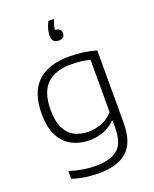

<svg xmlns="http://www.w3.org/2000/svg" viewBox="-185 -914 1002 1247"><g transform="rotate(-20 316.0 -291.0)"><path d="M276 230Q235.5 230 186.5 223Q137.5 216 95.5 201.5V148Q144.5 163.5 189 170.5Q233.5 177.5 274.5 177.5Q380 177.5 429 134.2Q478 91 478 -14.5V-62.5H474Q442 -30 396.5 -11.2Q351 7.5 294 7.5Q228.5 7.5 175.2 -19.8Q122 -47 90.8 -105.8Q59.5 -164.5 59.5 -259.5Q59.5 -549.5 355 -549.5Q451 -549.5 540 -524V-23.5Q540 112 474.2 171Q408.5 230 276 230ZM308 -47Q354 -47 399.2 -64.2Q444.5 -81.5 478 -120.5V-481.5Q453 -488.5 420.2 -492.8Q387.5 -497 348.5 -497Q237 -497 180 -440.8Q123 -384.5 123 -265.5Q123 -184.5 147 -136.5Q171 -88.5 212.8 -67.8Q254.5 -47 308 -47ZM327 -669.5Q281.5 -669.5 281.5 -719Q281.5 -739 288 -764Q294.5 -789 307 -812.5H345.5Q337 -791 332.5 -774.2Q328 -757.5 327 -742.5Q347.5 -742.5 358.5 -732.2Q369.5 -722 369.5 -706Q369.5 -689.5 358.5 -679.5Q347.5 -669.5 327 -669.5Z"/></g></svg>

Font: Encode Sans Expanded Expanded Light
Style: Regular
Weight: 300
Width: 7
Designer: Multiple Designers
Foundry: Impallari Type
Version: Version 3.000; ttfautohint (v1.8.3) -l 8 -r 50 -G 200 -x 14 